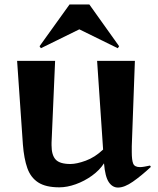

<svg xmlns="http://www.w3.org/2000/svg" viewBox="-20 -831 713 864"><path d="M337 -699 164 -614 158 -623 293 -811H382L516 -623L510 -614ZM659 -80Q616 -40 578 -13.5Q540 13 511 13Q486 13 469.5 -11.5Q453 -36 448 -96Q428 -65 394 -40.5Q360 -16 321 -2Q282 12 247 12Q186 12 152 -10Q118 -32 103 -74.5Q88 -117 83 -181L57 -557H228L212 -189V-177Q212 -133 230.5 -113Q249 -93 297 -93Q325 -93 366 -108Q407 -123 444 -158L417 -557H587L573 -173V-146Q573 -110 579.5 -94.5Q586 -79 610 -79Q618 -79 629.5 -81Q641 -83 655 -86Z"/></svg>

Font: Reggae One
Style: Regular
Weight: 400
Designer: Fontworks Inc.
Foundry: Fontworks Inc.
Version: Version 1.100